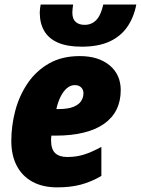

<svg xmlns="http://www.w3.org/2000/svg" viewBox="-20 -807 614 837"><path d="M229.5 9.8Q166.5 9.8 121.6 -14.6Q76.7 -39.1 53 -84.5Q29.3 -129.9 29.3 -192.4Q29.3 -258.8 46.6 -324.5Q64 -390.1 100.6 -444.1Q137.2 -498 193.6 -530.3Q250 -562.5 327.6 -562.5Q409.2 -562.5 457.8 -522.2Q506.3 -481.9 506.3 -414.1Q506.3 -366.2 487.8 -329.1Q469.2 -292 433.1 -266.8Q397 -241.7 344.5 -228.8Q292 -215.8 223.6 -215.8H204.1Q203.1 -210.4 202.9 -205.3Q202.6 -200.2 202.6 -195.8Q202.6 -156.7 220.5 -139.6Q238.3 -122.6 273.4 -122.6Q312.5 -122.6 345.9 -133.1Q379.4 -143.6 421.9 -166.5V-40Q377.4 -14.2 332.5 -2.2Q287.6 9.8 229.5 9.8ZM225.6 -331.5H233.9Q276.4 -331.5 300.3 -341.3Q324.2 -351.1 334 -366.9Q343.8 -382.8 343.8 -400.4Q343.8 -416 333.7 -426Q323.7 -436 305.7 -436Q287.6 -436 271.7 -422.6Q255.9 -409.2 244.1 -385.5Q232.4 -361.8 225.6 -331.5ZM336.4 -603.5Q273.9 -603.5 233.4 -620.8Q192.9 -638.2 173.1 -671.6Q153.3 -705.1 153.3 -752.9Q153.3 -758.8 154.5 -769Q155.8 -779.3 157.2 -787.1H298.8Q297.4 -778.3 296.4 -768.8Q295.4 -759.3 295.4 -752Q295.4 -724.6 309.6 -711.7Q323.7 -698.7 349.1 -698.7Q379.4 -698.7 399.7 -719.7Q419.9 -740.7 430.2 -787.1H574.2Q563 -729.5 533.7 -688.2Q504.4 -647 455.8 -625.2Q407.2 -603.5 336.4 -603.5Z"/></svg>

Font: Open Sans SemiCondensed ExtraBold
Style: Italic
Weight: 800
Width: 4
Italic angle: -12°
Designer: Monotype Design Team
Foundry: Monotype Imaging Inc.
Version: Version 3.003